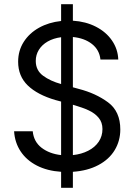

<svg xmlns="http://www.w3.org/2000/svg" viewBox="-20 -816 647 925"><path d="M274.4 11.7Q207.5 7.3 157.7 -18.3Q107.9 -43.9 79.6 -86.4Q51.3 -128.9 47.9 -183.6H137.7Q142.6 -133.3 180.2 -104.2Q217.8 -75.2 274.4 -68.8V-326.7L247.1 -334Q160.2 -359.4 113.8 -404.3Q67.4 -449.2 67.4 -518.6Q67.4 -571.8 94.2 -614Q121.1 -656.2 168 -682.4Q214.8 -708.5 274.4 -714.8V-795.9H331.1V-716.3Q393.1 -712.4 442.1 -687.3Q491.2 -662.1 519.5 -620.8Q547.9 -579.6 549.8 -529.3H463.9Q459 -575.7 423.1 -604Q387.2 -632.3 331.1 -637.7V-395.5L359.4 -387.7Q441.4 -366.7 500.5 -323Q559.6 -279.3 559.6 -192.4Q559.6 -137.7 532.7 -93Q505.9 -48.3 454.1 -20.8Q402.3 6.8 331.1 11.7V88.9H274.4ZM274.4 -411.1V-636.7Q237.3 -631.8 209.7 -616Q182.1 -600.1 167.2 -575.9Q152.3 -551.8 152.3 -522.5Q152.3 -477.1 187.5 -451.2Q222.7 -425.3 274.4 -411.1ZM473.6 -194.3Q473.6 -226.6 455.3 -248.5Q437 -270.5 407.5 -284.2Q377.9 -297.9 334 -310.5L331.1 -311.5V-68.8Q372.6 -73.2 405 -89.8Q437.5 -106.4 455.6 -133.3Q473.6 -160.2 473.6 -194.3Z"/></svg>

Font: Pretendard
Style: Regular
Weight: 400
Designer: Base glyphs from Inter by Rasmus Andersson; Hangeul glyphs from Noto Sans CJK(Source Han Sans) by Jang Soo-young and Kan
Foundry: Kil Hyung-jin
Version: Version 1.309